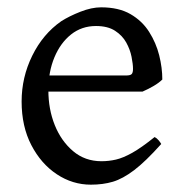

<svg xmlns="http://www.w3.org/2000/svg" viewBox="-20 -489 502 524"><path d="M369 -239H89L90 -283H324Q336 -283 339.5 -287Q343 -291 343 -301Q343 -314 339 -334Q335 -354 324.5 -373Q314 -392 294 -405Q274 -418 242 -418Q203 -418 174 -395Q145 -372 128.5 -332.5Q112 -293 112 -243Q112 -191 129.5 -147.5Q147 -104 179.5 -76.5Q212 -49 257 -49Q277 -49 296.5 -53.5Q316 -58 341 -72Q366 -86 402 -115Q408 -112 413 -106Q418 -100 420 -96Q377 -48 346 -24.5Q315 -1 288 7Q261 15 228 15Q178 15 135 -13.5Q92 -42 65.5 -93Q39 -144 39 -212Q39 -278 68 -337Q97 -396 147 -431Q169 -445 199.5 -457Q230 -469 256 -469Q304 -469 336 -450.5Q368 -432 387 -402Q406 -372 414.5 -338Q423 -304 423 -272Q414 -263 399.5 -254.5Q385 -246 369 -239Z"/></svg>

Font: ChillKai
Style: Regular
Weight: 400
Designer: ChillType
Foundry: 寒蝉字型
Version: Version 2.000